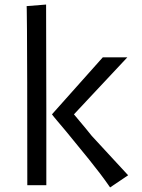

<svg xmlns="http://www.w3.org/2000/svg" viewBox="-20 -818 625 848"><path d="M100.6 0H184.6V-338.9L183.6 -797.9L97.7 -791C97.7 -791 100.6 -779.8 100.6 0ZM271.5 -238.3C337.9 -156.2 410.2 -72.3 466.3 9.8L545.9 -43.9L385.3 -217.8C348.6 -264.2 313 -304.2 306.6 -313L542.5 -564.9H434.1L209.5 -313C217.3 -301.8 242.2 -273.4 271.5 -238.3Z"/></svg>

Font: Duru Sans
Style: Regular
Weight: 400
Designer: Onur Yazıcıgil
Foundry: Onur Yazıcıgil
Version: Version 1.002